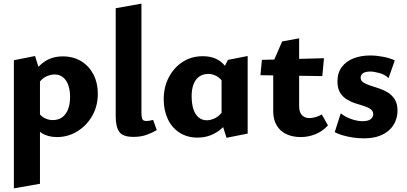

<svg xmlns="http://www.w3.org/2000/svg" viewBox="-20 -743 2229 1052"><path d="M292 8Q242 8 207.5 -14.5Q173 -37 156 -77L187 -131Q202 -108 223.5 -96.5Q245 -85 269 -85Q300 -85 321 -100.5Q342 -116 353 -144.5Q364 -173 364 -212Q364 -248 354.5 -275.5Q345 -303 326 -319Q307 -335 279 -335Q255 -335 229.5 -322Q204 -309 185 -276L142 -311Q179 -374 222 -404Q265 -434 324 -434Q383 -434 426 -407Q469 -380 492.5 -334Q516 -288 516 -230Q516 -162 485.5 -108.5Q455 -55 404 -23.5Q353 8 292 8ZM56 289V-413L172 -436L199 -350V264Z M711 7Q653 7 633.5 -20.5Q614 -48 614 -105V-698L755 -723V-122Q755 -105 759 -92.5Q763 -80 782 -80Q789 -80 798.5 -81.5Q808 -83 819 -86L839 -30Q813 -15 782.5 -4Q752 7 711 7Z M1062 11Q1006 11 964 -16Q922 -43 899.5 -90.5Q877 -138 877 -199Q877 -266 905 -319.5Q933 -373 981 -404Q1029 -435 1091 -435Q1133 -435 1163 -421Q1193 -407 1212.5 -382.5Q1232 -358 1242 -327L1206 -285Q1191 -312 1168.5 -325Q1146 -338 1121 -338Q1093 -338 1072 -323.5Q1051 -309 1040.5 -281.5Q1030 -254 1030 -217Q1030 -175 1039.5 -145.5Q1049 -116 1068 -100Q1087 -84 1113 -84Q1135 -84 1159.5 -96Q1184 -108 1204 -139L1246 -101Q1225 -67 1198 -42Q1171 -17 1137 -3Q1103 11 1062 11ZM1221 12 1194 -74V-347L1229 -415L1337 -436V-11Z M1628 8Q1583 8 1549 -8Q1515 -24 1496 -56Q1477 -88 1477 -134V-403L1526 -516L1619 -533V-163Q1619 -128 1634.5 -112Q1650 -96 1675 -96Q1690 -96 1708.5 -101Q1727 -106 1743 -116L1777 -56Q1747 -23 1708 -7.5Q1669 8 1628 8ZM1746 -326 1407 -331 1415 -415 1755 -424Z M1973 15Q1943 15 1913.5 10.5Q1884 6 1858 -1.5Q1832 -9 1814 -19L1847 -122Q1872 -102 1905 -90.5Q1938 -79 1966 -79Q1998 -79 2011.5 -90.5Q2025 -102 2025 -117Q2025 -134 2011 -144.5Q1997 -155 1974.5 -162Q1952 -169 1927 -177Q1902 -185 1879.5 -199Q1857 -213 1843 -236Q1829 -259 1829 -297Q1829 -344 1852.5 -375.5Q1876 -407 1916.5 -423Q1957 -439 2008 -439Q2042 -439 2079 -432Q2116 -425 2143 -412L2109 -315Q2090 -334 2059.5 -342.5Q2029 -351 2011 -351Q1980 -351 1968 -341Q1956 -331 1956 -318Q1956 -301 1970.5 -291.5Q1985 -282 2008 -274.5Q2031 -267 2057 -258.5Q2083 -250 2105.5 -236Q2128 -222 2143 -198.5Q2158 -175 2158 -137Q2158 -108 2147.5 -81Q2137 -54 2115 -32.5Q2093 -11 2058 2Q2023 15 1973 15Z"/></svg>

Font: Ysabeau Infant ExtraBold
Style: Regular
Weight: 800
Designer: Christian Thalmann (Catharsis Fonts)
Version: Version 2.001;gftools[0.9.30]; featfreeze: ss01,ss02,lnum